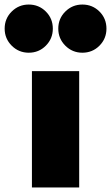

<svg xmlns="http://www.w3.org/2000/svg" viewBox="-62 -825 488 845"><path d="M78.5 0V-512H286.5V0ZM300.5 -593Q256.5 -593 225.5 -624Q194.5 -655 194.5 -699Q194.5 -743.5 225.5 -774.2Q256.5 -805 300.5 -805Q345 -805 375.8 -774.2Q406.5 -743.5 406.5 -699Q406.5 -655 375.8 -624Q345 -593 300.5 -593ZM64.5 -593Q20.5 -593 -10.5 -624Q-41.5 -655 -41.5 -699Q-41.5 -743.5 -10.5 -774.2Q20.5 -805 64.5 -805Q109 -805 139.8 -774.2Q170.5 -743.5 170.5 -699Q170.5 -655 139.8 -624Q109 -593 64.5 -593Z"/></svg>

Font: Spartan Thin Black
Style: Regular
Weight: 900
Version: Version 1.004